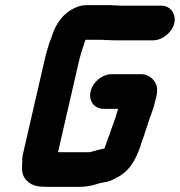

<svg xmlns="http://www.w3.org/2000/svg" viewBox="-20 -684 701 748"><path d="M608 -662H446C439 -663 431 -663 422 -663C415 -664 409 -664 402 -664H317C301 -664 284 -660 267 -651C229 -633 197 -593 182 -543C170 -513 160 -477 152 -443L70 -86C67 -75 66 -65 67 -55L66 -43V-25C66 -5 74 11 89 24C107 40 129 44 165 44H290C310 44 326 41 344 37L364 31C366 30 373 29 382 27C404 24 417 18 435 8C481 -15 506 -55 526 -111C531 -130 540 -150 546 -171C550 -185 559 -208 562 -220C564 -226 566 -232 569 -239L576 -259C579 -268 582 -278 584 -288L589 -307C592 -318 592 -328 592 -339C590 -367 564 -395 530 -395H415C378 -395 342 -365 333 -328C324 -291 347 -260 384 -260H441L439 -256C432 -233 424 -207 414 -182L406 -158C399 -142 394 -124 388 -108C388 -107 387 -106 386 -105C384 -105 382 -105 380 -104C360 -100 347 -95 328 -91H206L287 -443C294 -474 304 -501 313 -529H371C377 -529 383 -529 389 -528H402C410 -527 418 -527 425 -527H577C613 -527 651 -558 659 -594C667 -630 644 -662 608 -662Z"/></svg>

Font: Electronic
Style: UltThkIt
Weight: 900
Version: Version 1.011